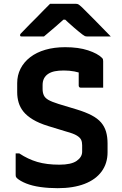

<svg xmlns="http://www.w3.org/2000/svg" viewBox="-20 -966 640 1005"><path d="M321 -719Q391 -719 441 -702.5Q491 -686 514 -663Q518 -659 519 -655Q520 -651 520 -645Q520 -626 520 -602Q520 -578 520 -554Q520 -530 520 -507Q492 -507 462 -507Q432 -507 403 -507Q398 -507 395 -510Q392 -513 392 -518Q392 -528 392 -538Q392 -548 392 -559.5Q392 -571 392 -584Q392 -597 392 -613L420 -577Q396 -587 369.5 -592Q343 -597 314 -597Q287 -597 267 -593Q247 -589 232.5 -579.5Q218 -570 210.5 -555.5Q203 -541 203 -521V-500Q203 -481 209.5 -467Q216 -453 233.5 -443Q251 -433 286 -422L382 -393Q428 -379 459.5 -362.5Q491 -346 509 -325Q527 -304 535 -277Q543 -250 543 -215V-169Q543 -111 512 -68.5Q481 -26 422.5 -3.5Q364 19 282 19Q234 19 191.5 13Q149 7 117.5 -5.5Q86 -18 68 -34Q65 -37 63.5 -40.5Q62 -44 62 -53Q62 -71 62 -88Q62 -105 62 -124Q62 -143 62 -163H81Q126 -133 175 -118.5Q224 -104 291 -104Q353 -104 381.5 -124Q410 -144 410 -172V-206Q410 -223 404.5 -234.5Q399 -246 382 -256.5Q365 -267 328 -277L233 -306Q184 -321 152 -340.5Q120 -360 102.5 -382Q85 -404 77.5 -429.5Q70 -455 70 -483V-531Q70 -572 87.5 -606.5Q105 -641 138 -666.5Q171 -692 217.5 -705.5Q264 -719 321 -719ZM242 -946Q257 -946 284 -946Q311 -946 337.5 -946Q364 -946 378 -946Q385 -946 390.5 -943Q396 -940 410 -927Q418 -919 434.5 -902.5Q451 -886 472.5 -864.5Q494 -843 516.5 -819.5Q539 -796 560 -775Q534 -775 500 -775Q466 -775 440 -775Q429 -775 424.5 -777Q420 -779 412 -785Q396 -797 368 -821Q340 -845 299 -884L351 -863Q335 -863 318.5 -863Q302 -863 285 -863L336 -885Q297 -849 266 -822.5Q235 -796 210 -775H96Q92 -775 89.5 -775.5Q87 -776 86 -778Q85 -780 85 -782Q85 -786 88.5 -790Q92 -794 106 -808Q119 -822 136.5 -839.5Q154 -857 173.5 -876.5Q193 -896 210.5 -914.5Q228 -933 242 -946Z"/></svg>

Font: Recursive Monospace
Style: Bold
Weight: 700
Version: Version 1.047